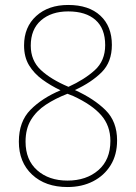

<svg xmlns="http://www.w3.org/2000/svg" viewBox="-20 -744 549 774"><path d="M252 10Q163 10 109.5 -40Q56 -90 56 -173Q56 -254 103 -301.5Q150 -349 224 -380Q184 -399 150.5 -423.5Q117 -448 97 -481Q77 -514 77 -561Q77 -635 126 -679.5Q175 -724 255 -724Q338 -724 384.5 -681Q431 -638 431 -563Q431 -494 390 -453Q349 -412 282 -381Q359 -346 405.5 -300Q452 -254 452 -178Q452 -120 426 -78Q400 -36 355 -13Q310 10 252 10ZM256 -394Q320 -423 362 -461Q404 -499 404 -562Q404 -629 365 -663.5Q326 -698 255 -698Q187 -698 145.5 -662Q104 -626 104 -560Q104 -500 144.5 -462Q185 -424 256 -394ZM252 -16Q328 -16 376.5 -58Q425 -100 425 -176Q425 -237 388 -279.5Q351 -322 275 -357L252 -366Q203 -347 165 -322Q127 -297 105 -261Q83 -225 83 -173Q83 -99 130 -57.5Q177 -16 252 -16Z"/></svg>

Font: Noto Sans Tamil SemiCondensed Thin
Style: Regular
Weight: 100
Width: 4
Designer: Jelle Bosma - Monotype Design Team
Foundry: Monotype Imaging Inc.
Version: Version 2.004; ttfautohint (v1.8.4.7-5d5b)